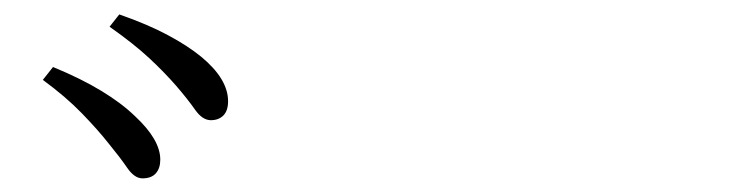

<svg xmlns="http://www.w3.org/2000/svg" viewBox="-20 -862 1040 273"><path d="M134.8 -657.6Q119.3 -677.3 96.3 -701Q73.3 -724.7 40.9 -748.4L55.4 -766.7Q95.1 -750.4 123.9 -732.9Q152.7 -715.5 172.2 -696.6Q207.9 -663.3 207.9 -635Q207.9 -622.6 201.5 -615.5Q195.2 -608.4 182.6 -608.4Q171.2 -608.4 161 -623.2Q150.8 -638.1 134.8 -657.6ZM230.4 -740.1Q213.5 -759.5 192 -779.5Q170.5 -799.5 135.8 -824L149.6 -841.5Q190.1 -827.4 218.6 -812.1Q247.1 -796.9 266.1 -781.3Q304.3 -749.7 304.3 -718Q304.3 -704.6 297.6 -697.8Q290.9 -691.1 279.8 -691.1Q267.8 -691.1 257.3 -706.1Q246.8 -721.1 230.4 -740.1Z"/></svg>

Font: Noto Serif KR
Style: Regular
Weight: 200
Designer: Ryoko NISHIZUKA 西塚涼子 (kana & ideographs); Frank Grießhammer (Latin, Greek & Cyrillic); Wenlong ZHANG 张文龙 (bopomofo); San
Foundry: Adobe
Version: Version 2.001;hotconv 1.1.0;makeotfexe 2.6.0